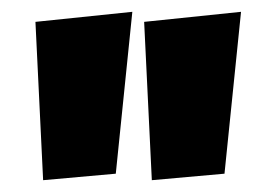

<svg xmlns="http://www.w3.org/2000/svg" viewBox="-20 -766 468 325"><path d="M53 -461 40 -729 204 -746 176 -472ZM237 -461 224 -729 388 -746 360 -472Z"/></svg>

Font: Marhey Light
Style: Regular
Weight: 300
Designer: Nur Syamsi & Bustanul Arifin
Foundry: Namelatype
Version: Version 1.000